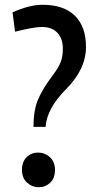

<svg xmlns="http://www.w3.org/2000/svg" viewBox="-20 -763 413 798"><path d="M337.4 -566.9Q336.9 -475.1 254.4 -392.1Q174.8 -312 169.4 -235.8H119.1Q119.1 -303.2 137.5 -347.9Q155.8 -392.6 200.7 -452.1Q223.1 -481.9 232.2 -504.9Q241.2 -527.8 241.2 -561Q241.2 -602.5 218.5 -626.7Q195.8 -650.9 153.3 -650.9Q121.1 -650.9 42.5 -631.3L32.2 -711.4Q101.6 -743.2 156.7 -743.2Q244.6 -743.2 291 -698Q337.4 -652.8 337.4 -566.9ZM208.5 -57.1Q208.5 -22.5 188.7 -3.7Q168.9 15.1 141.1 15.1Q113.3 15.1 92.3 -4.2Q71.3 -23.4 71.3 -57.1Q71.3 -91.3 91.1 -110.1Q110.8 -128.9 138.2 -128.9Q166.5 -128.9 187.5 -109.6Q208.5 -90.3 208.5 -57.1Z"/></svg>

Font: Coda
Style: Regular
Weight: 400
Designer: vernon adams
Foundry: vernon adams
Version: Version 2.001; ttfautohint (v0.8) -r 50 -G 200 -x